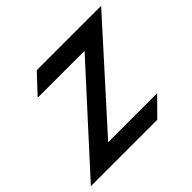

<svg xmlns="http://www.w3.org/2000/svg" viewBox="-140 -753 926 926"><g transform="rotate(-45 323.0 -290.0)"><path d="M-2 0H451L541 -91H207L648 -580H209L118 -483H438Z"/></g></svg>

Font: Charger Sport
Style: BlkObl
Weight: 900
Designer: Jasper
Foundry: Cannot Into Space Fonts
Version: Version 1.1